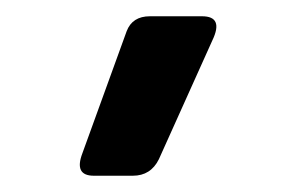

<svg xmlns="http://www.w3.org/2000/svg" viewBox="-20 -104 377 236"><path d="M81.3 84.3 135.7 -65.7Q142.7 -84 164.3 -84H228.3Q255.3 -84 241 -54.3L175.3 91.7Q165.3 112 143.3 112H95.3Q70.7 112 81.3 84.3Z"/></svg>

Font: Vivano Light
Style: Regular
Weight: 300
Designer: Joe Prince, Josias Burgherr
Version: Version 2.064;September 19, 2022;FontCreator 14.0.0.2877 64-